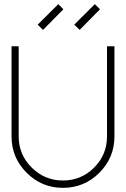

<svg xmlns="http://www.w3.org/2000/svg" viewBox="-20 -904 611 933"><path d="M367.2 -758.8 340.8 -784.2 440.9 -883.8 465.8 -858.9ZM189 -758.8 163.1 -784.2 263.2 -883.8 288.1 -858.9ZM536.1 -241.2Q536.1 -137.7 462.9 -64.5Q389.6 8.8 286.1 8.8Q182.6 8.8 109.4 -64.5Q36.1 -137.7 36.1 -241.2V-679.2H70.8V-241.2Q70.8 -152.8 134 -89.8Q197.3 -26.9 286.1 -26.9Q374.5 -26.9 437.3 -89.6Q500 -152.3 500 -241.2V-679.2H536.1Z"/></svg>

Font: RawengulkSans
Style: Regular
Weight: 500
Designer: gluk (gluksza@wp.pl)
Foundry: gluk (gluksza@wp.pl)
Version: Version 0.94